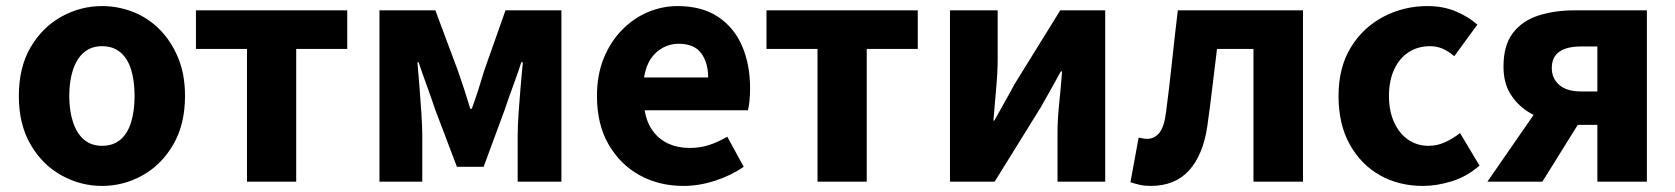

<svg xmlns="http://www.w3.org/2000/svg" viewBox="-20 -598 5515 632"><path d="M316 14Q245 14 182 -21Q119 -56 80.5 -122.5Q42 -189 42 -282Q42 -376 80.5 -442Q119 -508 182 -543Q245 -578 316 -578Q369 -578 418.5 -558.5Q468 -539 506 -500.5Q544 -462 566.5 -407.5Q589 -353 589 -282Q589 -189 550.5 -122.5Q512 -56 449.5 -21Q387 14 316 14ZM316 -118Q352 -118 376 -138Q400 -158 411.5 -195.5Q423 -233 423 -282Q423 -332 411.5 -369Q400 -406 376 -426Q352 -446 316 -446Q281 -446 257 -426Q233 -406 220.5 -369Q208 -332 208 -282Q208 -233 220.5 -195.5Q233 -158 257 -138Q281 -118 316 -118Z M793 0V-437H625V-564H1123V-437H955V0Z M1229 0V-564H1413L1487 -366Q1499 -332 1509 -301Q1519 -270 1528 -240H1533Q1544 -270 1554 -301Q1564 -332 1574 -366L1644 -564H1828V0H1684V-152Q1684 -182 1687 -226.5Q1690 -271 1694 -316Q1698 -361 1701 -393H1696Q1684 -356 1668.5 -314Q1653 -272 1641 -236L1572 -49H1484L1413 -236Q1401 -272 1385.5 -314.5Q1370 -357 1358 -393H1354Q1357 -361 1360.5 -316Q1364 -271 1367 -226.5Q1370 -182 1370 -152V0Z M2230 14Q2149 14 2085 -21.5Q2021 -57 1983 -123Q1945 -189 1945 -282Q1945 -351 1967 -405.5Q1989 -460 2027 -499Q2065 -538 2112.5 -558Q2160 -578 2210 -578Q2290 -578 2343 -543Q2396 -508 2422.5 -447Q2449 -386 2449 -308Q2449 -285 2447 -265.5Q2445 -246 2442 -235H2102Q2109 -193 2130 -165.5Q2151 -138 2181.5 -124.5Q2212 -111 2251 -111Q2284 -111 2313.5 -120.5Q2343 -130 2374 -148L2428 -49Q2386 -20 2333.5 -3Q2281 14 2230 14ZM2100 -343H2311Q2311 -392 2288 -423Q2265 -454 2213 -454Q2187 -454 2163 -441.5Q2139 -429 2122.5 -405Q2106 -381 2100 -343Z M2671 0V-437H2503V-564H3001V-437H2833V0Z M3107 0V-564H3264V-402Q3264 -360 3259 -306.5Q3254 -253 3250 -201H3253Q3267 -227 3286.5 -261Q3306 -295 3319 -320L3470 -564H3618V0H3461V-162Q3461 -204 3466.5 -257.5Q3472 -311 3476 -363H3472Q3458 -338 3439 -303.5Q3420 -269 3406 -245L3254 0Z M3767 14Q3748 14 3732.5 10.5Q3717 7 3701 2L3728 -145Q3735 -144 3741.5 -142.5Q3748 -141 3756 -141Q3780 -141 3796 -160.5Q3812 -180 3818 -227Q3829 -311 3838 -396Q3847 -481 3857 -564H4269V0H4106V-437H3986Q3978 -373 3970.5 -309.5Q3963 -246 3954 -182Q3940 -88 3894 -37Q3848 14 3767 14Z M4664 14Q4585 14 4522.5 -21Q4460 -56 4423 -122.5Q4386 -189 4386 -282Q4386 -376 4426.5 -442Q4467 -508 4534 -543Q4601 -578 4678 -578Q4730 -578 4771 -561Q4812 -544 4843 -517L4767 -413Q4747 -430 4728 -438Q4709 -446 4688 -446Q4647 -446 4616.5 -426Q4586 -406 4569 -369Q4552 -332 4552 -282Q4552 -233 4569 -195.5Q4586 -158 4615.5 -138Q4645 -118 4682 -118Q4711 -118 4737 -130Q4763 -142 4786 -160L4850 -53Q4809 -17 4759.5 -1.5Q4710 14 4664 14Z M5238 0V-187H5173Q5131 -187 5087.5 -197.5Q5044 -208 5008.5 -231Q4973 -254 4951 -290Q4929 -326 4929 -379Q4929 -449 4960 -489.5Q4991 -530 5044.5 -547Q5098 -564 5163 -564H5401V0ZM5184 -297H5238V-445H5184Q5137 -445 5112.5 -427.5Q5088 -410 5088 -374Q5088 -340 5112.5 -318.5Q5137 -297 5184 -297ZM4876 0 5065 -273 5199 -228 5057 0Z"/></svg>

Font: Noto Sans TC ExtraBold
Style: Regular
Weight: 800
Designer: Ryoko NISHIZUKA  (kana, bopomofo & ideographs); Paul D. Hunt (Latin, Greek & Cyrillic); Sandoll Communications , Soo-you
Foundry: Adobe
Version: Version 2.004-H2;hotconv 1.0.118;makeotfexe 2.5.65603